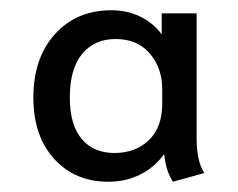

<svg xmlns="http://www.w3.org/2000/svg" viewBox="-20 -738 463 374"><path d="M45 -548Q45 -625 87 -671.5Q129 -718 197 -718Q228 -718 253.5 -705.5Q279 -693 295 -671V-712H363V-468Q363 -424 378 -401L317 -384Q303 -405 300 -437H299Q281 -412 253 -398Q225 -384 191 -384Q126 -384 85.5 -428.5Q45 -473 45 -548ZM296 -536V-565Q296 -605 272 -633.5Q248 -662 205 -662Q164 -662 140 -633Q116 -604 116 -548Q116 -495 139 -467.5Q162 -440 203 -440Q244 -440 270 -465Q296 -490 296 -536Z"/></svg>

Font: Niramit
Style: Regular
Weight: 400
Version: Version 1.000; ttfautohint (v1.6)